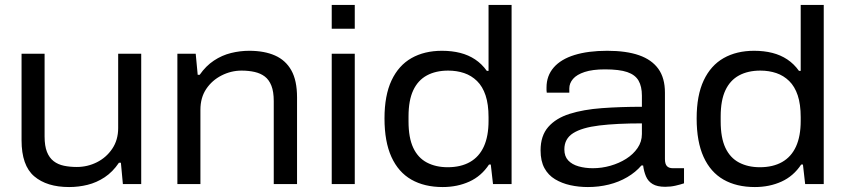

<svg xmlns="http://www.w3.org/2000/svg" viewBox="-20 -743 3417 775"><path d="M259 12Q169 12 118 -31.5Q67 -75 67 -177V-526H160V-192Q160 -154 169.5 -130Q179 -106 196.5 -92.5Q214 -79 238 -74Q262 -69 290 -69Q333 -69 371 -88Q409 -107 433 -142.5Q457 -178 457 -226V-526H550V0H476L468 -86H460Q435 -49 402.5 -27.5Q370 -6 333.5 3Q297 12 259 12Z M696 0V-526H770L778 -441H786Q811 -477 843.5 -498.5Q876 -520 912.5 -529Q949 -538 986 -538Q1047 -538 1090 -519Q1133 -500 1156 -459Q1179 -418 1179 -350V0H1085V-335Q1085 -373 1075.5 -397Q1066 -421 1049 -434Q1032 -447 1008 -452.5Q984 -458 955 -458Q913 -458 874.5 -438.5Q836 -419 812.5 -384Q789 -349 789 -300V0Z M1319 -627V-723H1412V-627ZM1319 0V-526H1412V0Z M1767 12Q1693 12 1640.5 -18Q1588 -48 1560 -109.5Q1532 -171 1532 -265Q1532 -358 1560.5 -418.5Q1589 -479 1641 -508.5Q1693 -538 1764 -538Q1804 -538 1837.5 -529.5Q1871 -521 1898 -503Q1925 -485 1945 -457H1952V-723H2045V0H1970L1961 -79H1954Q1923 -32 1874.5 -10Q1826 12 1767 12ZM1787 -68Q1840 -68 1877 -89Q1914 -110 1933 -151.5Q1952 -193 1952 -255V-270Q1952 -322 1940 -358Q1928 -394 1905.5 -416Q1883 -438 1853.5 -448Q1824 -458 1789 -458Q1739 -458 1703 -438.5Q1667 -419 1648 -378.5Q1629 -338 1629 -273V-253Q1629 -187 1648 -146.5Q1667 -106 1703 -87Q1739 -68 1787 -68Z M2353 12Q2316 12 2282 4.5Q2248 -3 2220.5 -19.5Q2193 -36 2177.5 -64.5Q2162 -93 2162 -136Q2162 -195 2193 -230.5Q2224 -266 2279.5 -283.5Q2335 -301 2409.5 -306.5Q2484 -312 2571 -312V-357Q2571 -394 2557.5 -417.5Q2544 -441 2512 -452Q2480 -463 2422 -463Q2372 -463 2340 -452.5Q2308 -442 2293 -424.5Q2278 -407 2278 -386V-369H2187Q2186 -374 2186 -378.5Q2186 -383 2186 -390Q2186 -437 2215 -470.5Q2244 -504 2299 -521Q2354 -538 2431 -538Q2508 -538 2559.5 -520Q2611 -502 2637.5 -465Q2664 -428 2664 -369V-101Q2664 -81 2672 -72.5Q2680 -64 2696 -64H2741V-3Q2726 2 2706.5 6.5Q2687 11 2665 11Q2633 11 2614.5 0Q2596 -11 2587.5 -31Q2579 -51 2576 -75H2569Q2546 -48 2512 -28Q2478 -8 2437.5 2Q2397 12 2353 12ZM2373 -64Q2409 -64 2444 -74Q2479 -84 2507.5 -102Q2536 -120 2553.5 -145.5Q2571 -171 2571 -202V-245Q2469 -245 2399 -236.5Q2329 -228 2293.5 -205.5Q2258 -183 2258 -140Q2258 -112 2273.5 -95.5Q2289 -79 2315.5 -71.5Q2342 -64 2373 -64Z M3027 12Q2953 12 2900.5 -18Q2848 -48 2820 -109.5Q2792 -171 2792 -265Q2792 -358 2820.5 -418.5Q2849 -479 2901 -508.5Q2953 -538 3024 -538Q3064 -538 3097.5 -529.5Q3131 -521 3158 -503Q3185 -485 3205 -457H3212V-723H3305V0H3230L3221 -79H3214Q3183 -32 3134.5 -10Q3086 12 3027 12ZM3047 -68Q3100 -68 3137 -89Q3174 -110 3193 -151.5Q3212 -193 3212 -255V-270Q3212 -322 3200 -358Q3188 -394 3165.5 -416Q3143 -438 3113.5 -448Q3084 -458 3049 -458Q2999 -458 2963 -438.5Q2927 -419 2908 -378.5Q2889 -338 2889 -273V-253Q2889 -187 2908 -146.5Q2927 -106 2963 -87Q2999 -68 3047 -68Z"/></svg>

Font: Archivo SemiExpanded
Style: Regular
Weight: 400
Width: 6
Designer: Hector Gatti
Foundry: Omnibus-Type
Version: Version 2.001